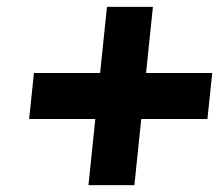

<svg xmlns="http://www.w3.org/2000/svg" viewBox="-20 -540 650 560"><path d="M79 -327H272L292 -520H426L406 -327H599L585 -193H392L372 0H238L258 -193H65Z"/></svg>

Font: Quantico
Style: Bold Italic
Weight: 700
Italic angle: -12°
Designer: Matt Desmond
Foundry: MADtype
Version: Version 2.002